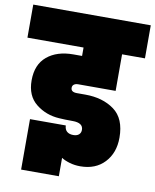

<svg xmlns="http://www.w3.org/2000/svg" viewBox="-103 -809 782 967"><g transform="rotate(10 288.5 -325.5)"><path d="M251 -361Q251 -339 282 -339H325Q414 -339 473 -296Q532 -253 532 -155Q532 -77 486 -28Q440 21 362 21Q333 21 307.5 13.5Q282 6 265 -5V89H72V-169H255Q256 -148 268 -138Q280 -128 300 -128Q319 -128 329 -137Q339 -146 339 -161Q339 -197 285 -197Q244 -197 216 -199Q148 -203 97 -243.5Q46 -284 46 -363Q46 -444 96.5 -486Q147 -528 230 -528H275V-571H-12V-740H589V-571H472V-384H281Q267 -384 259 -378Q251 -372 251 -361Z"/></g></svg>

Font: Poppins Black A&M
Style: Regular
Weight: 900
Designer: Ninad Kale (Devanagari), Jonny Pinhorn (Latin)
Foundry: Indian Type Foundry
Version: 4.004